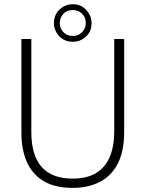

<svg xmlns="http://www.w3.org/2000/svg" viewBox="-20 -882 690 910"><path d="M324 8.5Q240 8.5 186.5 -23.8Q133 -56 107.2 -114.5Q81.5 -173 81.5 -252V-697H128.5V-256.5Q128.5 -35.5 324 -35.5Q392.5 -35.5 436.2 -62.5Q480 -89.5 500.8 -139.8Q521.5 -190 521.5 -260V-697H568.5V-257Q568.5 -166 538.5 -107.2Q508.5 -48.5 453.5 -20Q398.5 8.5 324 8.5ZM325 -684Q297.5 -684 277.5 -696.8Q257.5 -709.5 246.5 -729.8Q235.5 -750 235.5 -772.5Q235.5 -799.5 248.2 -819.8Q261 -840 281.5 -851Q302 -862 325 -862Q364.5 -862 389.2 -834.5Q414 -807 414 -772.5Q414 -732.5 387 -708.2Q360 -684 325 -684ZM325 -711.5Q351 -711.5 368.8 -729.2Q386.5 -747 386.5 -773Q386.5 -801.5 368 -818Q349.5 -834.5 325 -834.5Q296.5 -834.5 280 -816Q263.5 -797.5 263.5 -773Q263.5 -746.5 281 -729Q298.5 -711.5 325 -711.5Z"/></svg>

Font: Acari Sans Neue Light
Style: Regular
Weight: 300
Designer: Alfredo Marco Pradil (font), Cristiano Sobral (main changes)
Foundry: Hanken Design Co. (font), Cristiano Sobral (main changes)
Version: Version 2.459;March 19, 2022;FontCreator 14.0.0.2808 64-bit;